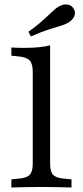

<svg xmlns="http://www.w3.org/2000/svg" viewBox="-20 -835 369 855"><path d="M164.5 -2.4Q124.2 -2.4 93.1 -1.6Q62.1 -0.8 30.6 0V-36.3L62.1 -39.5Q97.6 -41.9 111.7 -56Q125.8 -70.2 125.8 -105.6V-206.5H203.2V-105.6Q203.2 -70.2 217.3 -56Q231.5 -41.9 266.1 -39.5L298.4 -36.3V0Q266.9 -0.8 235.9 -1.6Q204.8 -2.4 164.5 -2.4ZM125.8 -206.5V-515.3Q125.8 -551.6 111.7 -566.1Q97.6 -580.6 61.3 -583.9L30.6 -587.1V-623.4Q45.2 -622.6 58.5 -622.2Q71.8 -621.8 87.1 -621.8Q121.8 -621.8 151.2 -624.6Q180.6 -627.4 203.2 -633.1V-623.4V-206.5ZM117.7 -672.6 106.5 -693.5Q136.3 -714.5 156.5 -731.9Q176.6 -749.2 191.1 -762.9Q205.6 -776.6 217.3 -787.5Q229 -798.4 241.1 -805.6Q262.1 -817.7 281 -814.5Q300 -811.3 308.1 -796Q317.7 -780.6 310.9 -763.3Q304 -746 283.9 -733.9Q268.5 -725 246.8 -719Q225 -712.9 194 -702.8Q162.9 -692.7 117.7 -672.6Z"/></svg>

Font: Playfair 9pt
Style: Regular
Weight: 400
Designer: Claus Eggers Sørensen
Foundry: Claus Eggers Sørensen
Version: Version 2.203